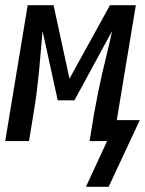

<svg xmlns="http://www.w3.org/2000/svg" viewBox="-33 -540 555 735"><path d="M383 175H296L377 0H310L327 -104Q334 -144 342 -183.5Q350 -223 359 -262.5Q368 -302 378 -341.5Q388 -381 396 -421L252 -156H188L130 -421Q126 -381 123 -341.5Q120 -302 116 -262.5Q112 -223 107 -183.5Q102 -144 95 -104L78 0H-13L73 -520H172L233 -239L388 -520H487L414 -80H502Z"/></svg>

Font: Iosevka Curly Medium
Style: Italic
Weight: 500
Italic angle: -9°
Monospace: yes
Designer: Belleve Invis
Foundry: Belleve Invis
Version: Version 22.1.2; ttfautohint (v1.8.4)